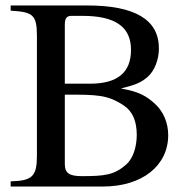

<svg xmlns="http://www.w3.org/2000/svg" viewBox="-20 -682 691 702"><path d="M217 -336C335 -336 373 -336 433 -296C466 -274 480 -237 480 -189C480 -146 467 -103 442 -81C398 -42 363 -38 279 -38C233 -38 217 -49 217 -83ZM217 -376V-592C217 -615 224 -624 241 -624H282C401 -624 459 -584 459 -500C459 -417 410 -376 309 -376ZM424 -359C476 -372 496 -380 520 -401C545 -423 561 -464 561 -505C561 -611 472 -662 299 -662H19V-643C100 -638 115 -629 115 -550V-113C115 -37 98 -21 19 -19V0H356C501 0 595 -77 595 -188C595 -232 578 -274 546 -303C517 -329 490 -347 424 -358Z"/></svg>

Font: XITS Math
Style: Regular
Weight: 400
Designer: MicroPress Inc., with final additions and corrections provided by Coen Hoffman, Elsevier (retired)
Version: Version 1.302